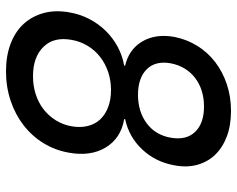

<svg xmlns="http://www.w3.org/2000/svg" viewBox="-95 -685 790 640"><g transform="rotate(90 300.0 -365.0)"><path d="M218 10Q166 10 125.5 -5.5Q85 -21 59.5 -49Q34 -77 23.5 -115.5Q13 -154 21 -200Q27 -236 43 -267Q59 -298 82.5 -322Q106 -346 135.5 -362Q165 -378 199 -384V-387Q144 -400 118 -444.5Q92 -489 103 -551Q111 -592 132.5 -627Q154 -662 186.5 -687Q219 -712 260.5 -726Q302 -740 350 -740Q398 -740 435 -726Q472 -712 496 -687Q520 -662 529.5 -627Q539 -592 531 -551Q520 -489 478.5 -444.5Q437 -400 377 -387V-384Q441 -373 471.5 -322.5Q502 -272 489 -200Q481 -154 457.5 -115.5Q434 -77 398 -49Q362 -21 316 -5.5Q270 10 218 10ZM234 -80Q266 -80 294 -89Q322 -98 344 -115Q366 -132 381 -156Q396 -180 401 -209Q406 -238 400 -262.5Q394 -287 378 -304Q362 -321 337 -330.5Q312 -340 280 -340Q248 -340 220 -330.5Q192 -321 170 -304Q148 -287 133 -262.5Q118 -238 113 -209Q102 -150 136 -115Q170 -80 234 -80ZM296 -430Q352 -430 391 -459Q430 -488 439 -539Q448 -591 419.5 -620.5Q391 -650 335 -650Q307 -650 283 -642.5Q259 -635 240 -620.5Q221 -606 208.5 -585.5Q196 -565 191 -539Q182 -488 211 -459Q240 -430 296 -430Z"/></g></svg>

Font: Maple Mono
Style: Italic
Weight: 400
Italic angle: -10°
Monospace: yes
Designer: subframe7536
Version: Version 7.300